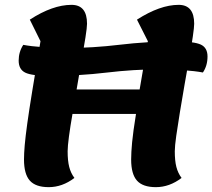

<svg xmlns="http://www.w3.org/2000/svg" viewBox="-20 -746 876 792"><path d="M181 26Q127 26 103 -1Q79 -28 79 -88Q79 -113 82 -147.5Q85 -182 92.5 -236.5Q100 -291 113.5 -373.5Q127 -456 147 -576L103 -665Q197 -726 275 -726Q339 -726 339 -648Q339 -633 332.5 -591.5Q326 -550 316 -493.5Q306 -437 296 -377H556Q563 -418 571.5 -467.5Q580 -517 590 -576L545 -665Q640 -726 717 -726Q781 -726 781 -648Q781 -634 775.5 -596Q770 -558 760.5 -505.5Q751 -453 741 -395Q731 -337 722 -282.5Q713 -228 707 -185.5Q701 -143 701 -122Q701 -83 707.5 -57.5Q714 -32 729 -12Q679 26 623 26Q569 26 545 -1Q521 -28 521 -88Q521 -117 525 -159.5Q529 -202 541 -276H279Q270 -225 264.5 -183.5Q259 -142 259 -122Q259 -83 265.5 -57.5Q272 -32 287 -12Q237 26 181 26ZM188 -433Q111 -433 84 -446.5Q57 -460 57 -496Q57 -532 76 -561Q107 -555 156 -551.5Q205 -548 255 -548Q362 -548 474.5 -561.5Q587 -575 704 -575Q781 -575 808.5 -562Q836 -549 836 -513Q836 -475 817 -447Q785 -453 736.5 -456.5Q688 -460 639 -460Q532 -460 419 -446.5Q306 -433 188 -433Z"/></svg>

Font: Lemonada SemiBold
Style: Regular
Weight: 600
Designer: Mohamed Gaber (Arabic), Eduardo Tunni (Latin)
Foundry: Kief Type Foundry
Version: Version 4.005; ttfautohint (v1.8.3)